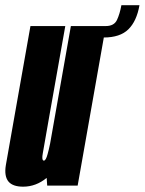

<svg xmlns="http://www.w3.org/2000/svg" viewBox="-49 -698 544 722"><path d="M128.5 0 126.5 -29Q86 4 38 4Q0 4 -16.5 -14.5Q-34 -35 -27 -77Q-12.5 -158 4.5 -255.5L65.5 -600H196.5L135.5 -256Q117 -150 112 -122Q107.5 -97.5 114 -94.5Q114.5 -94 116 -94Q123.5 -94 130 -118.5Q134.5 -134 139.5 -158.5L217.5 -600H349L243 0ZM348.5 -600Q380 -600 390.8 -622.8Q401.5 -645.5 407.5 -678.5H475.5Q465 -618.5 433.8 -587.8Q402.5 -557 341 -557Z"/></svg>

Font: Anybody UltraCondensed Regular
Style: Bold Italic
Weight: 700
Width: 1
Italic angle: -10°
Designer: Tyler Finck
Foundry: Etcetera Type Company
Version: Version 1.010; ttfautohint (v1.8.3) -l 8 -r 50 -G 200 -x 14 